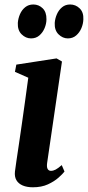

<svg xmlns="http://www.w3.org/2000/svg" viewBox="-20 -804 383 835"><path d="M123 10.5Q97.5 10.5 79 2.8Q60.5 -5 51.5 -20.2Q42.5 -35.5 45 -58Q47 -74.5 51.5 -104.8Q56 -135 62 -175.2Q68 -215.5 74.8 -263Q81.5 -310.5 88.8 -362.2Q96 -414 103 -466L45 -491.5L51 -523L226 -550L249.5 -536.5L185 -95.5Q182.5 -77.5 187.2 -69.2Q192 -61 201.5 -61Q211.5 -61 222 -66.5Q232.5 -72 248.5 -86L260.5 -58Q252.5 -47.5 234.2 -31.2Q216 -15 188.2 -2.2Q160.5 10.5 123 10.5ZM115 -637Q92 -637 74 -654.8Q56 -672.5 57.5 -704.5Q59 -724 67 -742.5Q75 -761 89.8 -772.8Q104.5 -784.5 125 -784.5Q148.5 -784.5 165.5 -768Q182.5 -751.5 182 -720Q182 -701 174 -681.8Q166 -662.5 151.2 -649.8Q136.5 -637 115 -637ZM275 -637Q252.5 -637 234.5 -654.8Q216.5 -672.5 218 -704.5Q219.5 -724 227.5 -742.2Q235.5 -760.5 250 -772.5Q264.5 -784.5 285 -784.5Q309 -784.5 326.5 -767.5Q344 -750.5 342.5 -720Q342 -700.5 334 -681.5Q326 -662.5 311.2 -649.8Q296.5 -637 275 -637Z"/></svg>

Font: Merriweather 60pt
Style: Bold Italic
Weight: 700
Italic angle: -7.8°
Version: Version 2.101